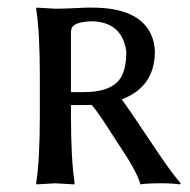

<svg xmlns="http://www.w3.org/2000/svg" viewBox="-20 -483 501 506"><path d="M313 -346.2Q303.2 -422.4 227.1 -426.8Q172.9 -426.8 168 -405.8Q167 -401.4 167 -397V-240.2H200.2Q282.2 -240.2 302.7 -286.6Q313 -310.5 313 -346.2ZM221.7 -206.5Q212.9 -206.1 204.1 -206.1H167V-179.2Q167 -63 176.8 0L174.8 2.9Q172.9 2.9 126 0L76.2 2.9L75.2 0Q85 -61 85 -179.2V-280.8Q85 -399.9 75.2 -460L76.2 -462.9Q78.1 -462.9 126 -460Q147 -460 184.6 -461.9Q211.9 -463.4 223.1 -462.9Q343.8 -462.9 377.4 -394Q387.7 -372.1 388.2 -346.2Q387.2 -253.4 300.8 -221.2Q315.4 -202.1 397.9 -78.6Q433.1 -26.4 456.1 0L454.1 2.9Q434.1 0 404.8 0Q367.7 0 350.1 2.9Q341.8 -29.3 294.9 -99.1Q287.1 -110.4 272.9 -132.8Q240.2 -185.1 221.7 -206.5Z"/></svg>

Font: Linux Biolinum Capitals O
Style: Small Caps
Weight: 400
Designer: Philipp H. Poll
Foundry: Philipp H. Poll
Version: Version 1.0.4